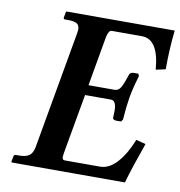

<svg xmlns="http://www.w3.org/2000/svg" viewBox="-75 -715 737 784"><g transform="rotate(10 293.5 -323.0)"><path d="M24.9 0 22.9 -2 26.9 -23.9Q27.8 -32.7 36.1 -33.2H48.8Q77.6 -33.2 91.3 -43.2Q105 -53.2 109.9 -77.1L196.8 -568.8Q197.8 -575.7 198.2 -581.5Q198.2 -598.6 187.5 -605.7Q176.8 -612.8 151.9 -612.8H138.2Q130.4 -612.8 131.8 -621.1L136.2 -644L139.2 -646H586.9Q578.1 -570.8 578.1 -483.9L538.1 -475.1Q528.3 -600.1 459 -600.1H334Q320.8 -600.1 314.9 -570.8L278.8 -365.2H387.2Q403.3 -365.2 412.6 -381.6Q421.9 -397.9 434.1 -436Q434.1 -439 439 -442.9Q443.8 -446.8 451.2 -446.8H471.2L475.1 -437Q459 -383.8 452.1 -344.2Q445.3 -302.2 441.9 -251L435.1 -242.2H415Q408.2 -242.2 404.1 -245.6Q399.9 -249 400.9 -252Q401.9 -270.5 401.9 -280.3Q401.9 -322.8 379.9 -323.2H272L228 -75.2Q226.6 -65.9 226.1 -59.1Q226.1 -46.4 235.8 -45.9H382.8Q420.9 -45.9 453.9 -83Q486.8 -120.1 509.8 -179.2L549.8 -168.9Q515.6 -73.7 494.1 0Z"/></g></svg>

Font: Linux Libertine O
Style: Semibold Italic
Weight: 600
Italic angle: -11.5°
Designer: Philipp H. Poll
Foundry: Philipp H. Poll
Version: Version 5.1.2